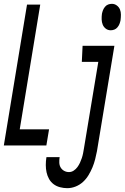

<svg xmlns="http://www.w3.org/2000/svg" viewBox="-28 -759 651 1002"><path d="M-8 0 113 -735H182L75 -84H228L214 0ZM550 -601Q535 -601 524 -609.5Q513 -618 508 -630.5Q503 -643 502.5 -657.5Q502 -672 504 -687Q506 -697 509.5 -706Q513 -715 520 -723.5Q527 -732 536.5 -735.5Q546 -739 556 -739Q570 -739 581.5 -730.5Q593 -722 598 -709.5Q603 -697 603 -682.5Q603 -668 601 -653Q599 -643 595.5 -634Q592 -625 585 -616.5Q578 -608 568.5 -604.5Q559 -601 550 -601ZM323 223Q304 223 285 218Q266 213 251.5 202Q237 191 228 175Q219 159 215 140.5Q211 122 211 102.5Q211 83 214 63L215 61H284L283 62Q281 76 281.5 90Q282 104 288.5 115Q295 126 306.5 132.5Q318 139 332 139Q345 139 356.5 131.5Q368 124 376 113Q384 102 389.5 90Q395 78 399 66Q403 54 405.5 41.5Q408 29 410 16L485 -436H399L403 -520H569L478 30Q474 51 468.5 72.5Q463 94 454.5 114.5Q446 135 434 155Q422 175 405 190.5Q388 206 366.5 214.5Q345 223 323 223Z"/></svg>

Font: Iosevka Md Ex Obl
Style: Regular
Weight: 500
Width: 7
Italic angle: -9°
Monospace: yes
Designer: Belleve Invis
Foundry: Belleve Invis
Version: Version 32.5.0; ttfautohint (v1.8.4)